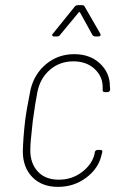

<svg xmlns="http://www.w3.org/2000/svg" viewBox="-20 -720 473 748"><path d="M69 -130Q70 -181 78 -251Q83 -291 99 -371Q114 -433 160.5 -471Q207 -509 269 -509Q330 -509 368.5 -473.5Q407 -438 408 -387V-383Q409 -379 409 -371Q409 -367 406 -364Q403 -361 398 -361H390Q380 -361 380 -368V-378Q381 -421 349 -451Q317 -481 266 -481Q213 -481 175 -448.5Q137 -416 126 -363Q118 -324 108 -251L105 -223Q98 -162 98 -135Q98 -83 127.5 -51.5Q157 -20 209 -20Q261 -20 300.5 -50.5Q340 -81 349 -123V-127Q352 -136 361 -136H371Q381 -136 378 -125L376 -118Q375 -117 375 -114Q363 -63 315.5 -27.5Q268 8 206 8Q143 8 106 -30Q69 -68 69 -130ZM187 -590 271 -694Q276 -700 284 -700H299Q308 -700 310 -694L370 -590L372 -585Q372 -578 363 -578H351Q344 -578 340 -584L292 -671Q291 -673 289 -673Q287 -673 286 -671L214 -584Q210 -578 202 -578H191Q185 -578 183.5 -582Q182 -586 187 -590Z"/></svg>

Font: Barlow Semi Condensed Thin
Style: Italic
Weight: 250
Width: 4
Italic angle: -7°
Designer: Jeremy Tribby
Foundry: Tribby Type
Version: Version 1.408